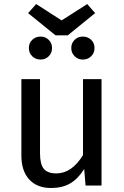

<svg xmlns="http://www.w3.org/2000/svg" viewBox="-20 -919 615 951"><path d="M412.1 -898.9 451.2 -854 315.9 -744.1H254.9L119.1 -854L159.2 -898.9L285.2 -817.9ZM181.2 -737.8Q205.1 -737.8 221.4 -721.4Q237.8 -705.1 237.8 -681.2Q237.8 -656.7 221.4 -640.4Q205.1 -624 181.2 -624Q156.2 -624 139.6 -640.4Q123 -656.7 123 -681.2Q123 -705.6 139.6 -721.7Q156.2 -737.8 181.2 -737.8ZM390.1 -737.8Q415 -737.8 431.6 -721.7Q448.2 -705.6 448.2 -681.2Q448.2 -656.7 431.6 -640.4Q415 -624 390.1 -624Q366.2 -624 349.6 -640.6Q333 -657.2 333 -681.2Q333 -705.1 349.4 -721.4Q365.7 -737.8 390.1 -737.8ZM482.9 -526.9V0H403.8L397 -82Q366.7 -33.2 327.6 -10.5Q288.6 12.2 232.9 12.2Q163.6 12.2 124.8 -30Q85.9 -72.3 85.9 -148.9V-526.9H178.2V-159.2Q178.2 -105.5 197 -82.8Q215.8 -60.1 258.8 -60.1Q335.9 -60.1 391.1 -150.9V-526.9Z"/></svg>

Font: FiraGO
Style: Regular
Weight: 400
Designer: bBox Type
Foundry: bBox Type GmbH
Version: Version 1.001;PS 001.001;hotconv 1.0.88;makeotf.lib2.5.64775